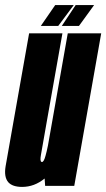

<svg xmlns="http://www.w3.org/2000/svg" viewBox="-49 -731 418 755"><path d="M128.5 0 126.5 -29Q86 4 38 4Q0 4 -16.5 -14.5Q-34 -35 -27 -77Q-12.5 -158 4.5 -255.5L65.5 -600H196.5L135.5 -256Q117 -150 112 -122Q107.5 -97.5 114 -94.5Q114.5 -94 116 -94Q123.5 -94 130 -118.5Q134.5 -134 139.5 -158.5L217.5 -600H349L243 0ZM111.5 -629 168 -711H241L180 -629ZM194 -629 248.5 -711H321L261.5 -629Z"/></svg>

Font: Anybody UltraCondensed Regular
Style: Bold Italic
Weight: 700
Width: 1
Italic angle: -10°
Designer: Tyler Finck
Foundry: Etcetera Type Company
Version: Version 1.010; ttfautohint (v1.8.3) -l 8 -r 50 -G 200 -x 14 